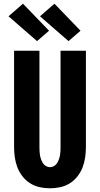

<svg xmlns="http://www.w3.org/2000/svg" viewBox="-20 -1009 540 1037"><path d="M250 8Q222 8 194.5 2Q167 -4 143 -19Q119 -34 101.5 -56.5Q84 -79 74 -105Q64 -131 60 -159Q56 -187 56 -215V-735H193V-215Q193 -204 193.5 -192.5Q194 -181 196 -170Q198 -159 202 -148Q206 -137 212 -127.5Q218 -118 228.5 -112Q239 -106 250 -106Q261 -106 271.5 -112Q282 -118 288 -127.5Q294 -137 298 -148Q302 -159 304 -170Q306 -181 306.5 -192.5Q307 -204 307 -215V-735H444V-215Q444 -187 440 -159Q436 -131 426 -105Q416 -79 398.5 -56.5Q381 -34 357 -19Q333 -4 305.5 2Q278 8 250 8ZM350 -787 196 -921 274 -989 415 -843ZM180 -787 26 -921 104 -989 245 -843Z"/></svg>

Font: Iosevka Term Curly Heavy
Style: Regular
Weight: 900
Designer: Belleve Invis
Foundry: Belleve Invis
Version: Version 32.3.0